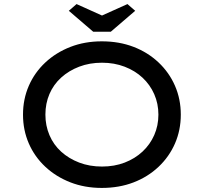

<svg xmlns="http://www.w3.org/2000/svg" viewBox="-20 -913 1001 943"><path d="M480 10Q396 10 325.5 -17.5Q255 -45 202.5 -94Q150 -143 121.5 -208.5Q93 -274 93 -350Q93 -426 121.5 -491.5Q150 -557 202.5 -606Q255 -655 325.5 -682.5Q396 -710 480 -710Q565 -710 635.5 -683Q706 -656 758.5 -606.5Q811 -557 839.5 -491.5Q868 -426 868 -350Q868 -274 839.5 -208.5Q811 -143 758.5 -93.5Q706 -44 635.5 -17Q565 10 480 10ZM481 -95Q542 -95 592.5 -114.5Q643 -134 680 -168.5Q717 -203 737.5 -249.5Q758 -296 758 -350Q758 -404 737.5 -450.5Q717 -497 680 -531.5Q643 -566 592 -585.5Q541 -605 481 -605Q420 -605 369 -585.5Q318 -566 280.5 -532Q243 -498 223 -451.5Q203 -405 203 -350Q203 -296 223 -249Q243 -202 280.5 -168Q318 -134 369 -114.5Q420 -95 481 -95ZM438 -757 318 -860 356 -893 496 -830H466L606 -893L644 -860L524 -757Z"/></svg>

Font: Lexend Giga
Style: Regular
Weight: 400
Designer: Bonnie Shaver-Troup, Thomas Jockin
Foundry: Lexend
Version: Version 1.007